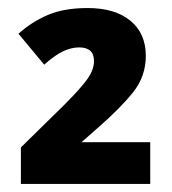

<svg xmlns="http://www.w3.org/2000/svg" viewBox="-20 -874 428 478"><path d="M354 -416H32V-507L139 -612Q182 -655 198 -678Q214 -701 214 -722Q214 -756 177 -756Q158 -756 137.5 -746.5Q117 -737 90 -713L26 -790Q58 -819 98.5 -836.5Q139 -854 198 -854Q266 -854 304.5 -822.5Q343 -791 343 -735Q343 -684 311.5 -644.5Q280 -605 225 -557L183 -520H354Z"/></svg>

Font: Noto Sans ExtraBold
Style: Regular
Weight: 800
Designer: Monotype Design Team
Foundry: Monotype Imaging Inc.
Version: Version 2.007